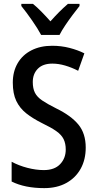

<svg xmlns="http://www.w3.org/2000/svg" viewBox="-20 -960 500 990"><path d="M422 -199Q422 -137 396 -90Q370 -43 322 -16.5Q274 10 208 10Q108 10 40 -24V-126Q77 -106 121.5 -94.5Q166 -83 206 -83Q261 -83 290 -113.5Q319 -144 319 -189Q319 -220 308 -242.5Q297 -265 270 -284Q243 -303 197 -325Q149 -349 115.5 -375.5Q82 -402 64 -439.5Q46 -477 46 -534Q46 -591 71 -634Q96 -677 142 -700.5Q188 -724 249 -724Q296 -724 338.5 -713Q381 -702 415 -685L383 -595Q350 -612 316 -622Q282 -632 250 -632Q201 -632 175 -605.5Q149 -579 149 -537Q149 -504 160 -482Q171 -460 197.5 -442Q224 -424 270 -401Q346 -364 384 -318Q422 -272 422 -199ZM192 -780Q175 -812 145.5 -854.5Q116 -897 90 -929V-940H150Q171 -923 194 -899.5Q217 -876 240 -850Q265 -878 285 -898Q305 -918 330 -940H390V-929Q374 -909 354.5 -883Q335 -857 316.5 -829.5Q298 -802 287 -780Z"/></svg>

Font: Noto Sans Lao Condensed Medium
Style: Regular
Weight: 500
Width: 3
Designer: Monotype Design Team
Foundry: Monotype Imaging Inc.
Version: Version 2.003; ttfautohint (v1.8.4.7-5d5b)